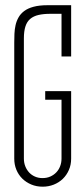

<svg xmlns="http://www.w3.org/2000/svg" viewBox="-20 -700 320 730"><path d="M250.5 -485.4H213.9V-647.5H171.4Q145.5 -647.5 126.5 -643.1Q107.4 -638.7 95 -628.2Q82.5 -617.7 76.7 -599.6Q70.8 -581.5 70.8 -554.2V-97.2Q70.8 -81.1 76.2 -67.6Q81.5 -54.2 90.8 -44.2Q100.1 -34.2 113 -28.6Q126 -22.9 141.6 -22.9Q158.2 -22.9 171.4 -28.8Q184.6 -34.7 194.1 -44.7Q203.6 -54.7 208.7 -68.1Q213.9 -81.5 213.9 -97.2V-320.8H151.9V-353.5H250.5V-96.7Q250.5 -73.2 241.9 -53.7Q233.4 -34.2 218.8 -20Q204.1 -5.9 184.3 2Q164.6 9.8 142.1 9.8Q118.7 9.8 98.9 1.5Q79.1 -6.8 64.7 -21Q50.3 -35.2 42.2 -54.7Q34.2 -74.2 34.2 -96.7V-538.1Q34.2 -554.2 34.9 -571.3Q35.6 -588.4 39.1 -604Q42.5 -619.6 50.3 -633.5Q58.1 -647.5 72 -658Q85.9 -668.5 107.7 -674.3Q129.4 -680.2 161.1 -680.2H250.5Z"/></svg>

Font: Tulpen One
Style: Regular
Weight: 400
Designer: Naima Ben Ayed
Foundry: Naima Ben Ayed, Anton Koovit
Version: Version 1.002